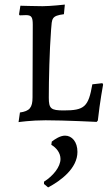

<svg xmlns="http://www.w3.org/2000/svg" viewBox="-20 -525 482 838"><path d="M61 8C61 8 115 0 179 0C261 0 402 7 402 7L407 1C416 -81 430 -156 430 -156L427 -162L383 -157C366 -59 349 -43 258 -43C202 -43 193 -51 193 -99C193 -178 196 -302 203 -396C207 -444 204 -456 259 -463L263 -505C263 -505 201 -498 166 -498C133 -498 74 -500 69 -500L63 -462L66 -458C66 -458 83 -459 93 -459C117 -459 123 -451 123 -417L122 -100C122 -55 109 -40 67 -34ZM190 293C245 264 318 210 318 138C318 94 294 67 264 67C242 67 219 83 206 93L204 107C226 120 244 142 244 169C244 203 212 243 172 268V278Z"/></svg>

Font: Alegreya SC
Style: Regular
Weight: 400
Designer: Juan Pablo del Peral
Foundry: Huerta Tipografica
Version: Version 2.007;PS 002.007;hotconv 1.0.88;makeotf.lib2.5.64775